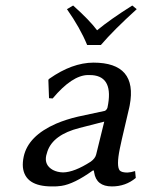

<svg xmlns="http://www.w3.org/2000/svg" viewBox="-20 -666 521 696"><path d="M295.9 -502.9Q270.5 -564.9 222.7 -632.8L245.1 -646Q304.7 -592.8 332 -556.2Q378.9 -595.2 459.5 -646L475.6 -632.8Q392.1 -557.1 345.7 -502.9ZM357.9 -225.1 268.1 -202.1Q172.4 -177.7 151.9 -117.2Q149.4 -109.4 147.5 -102.1Q140.1 -67.4 171.9 -49.8Q188 -41.5 208.5 -41Q249 -41.5 309.1 -80.1Q325.2 -91.8 328.6 -106ZM320.3 -47.9H316.4Q248.5 1 202.6 7.8Q186.5 10.3 168 9.8Q70.8 9.8 63 -59.6Q61.5 -77.6 65.9 -98.1Q82 -173.3 183.6 -217.8Q220.2 -233.4 262.7 -243.2L360.4 -264.2Q367.2 -268.1 369.6 -275.9Q393.1 -387.2 314.5 -393.6Q307.1 -394 298.8 -394Q241.2 -393.1 170.9 -309.1L157.7 -310.1L155.3 -377L159.2 -380.9Q241.2 -438.5 318.4 -439Q479.5 -439 450.2 -284.2Q449.2 -279.8 448.7 -276.9Q447.8 -272.5 438 -231Q417.5 -144.5 414.1 -126Q401.4 -63.5 414.1 -47.9Q421.4 -40.5 441.9 -40.5Q454.6 -41 469.7 -45.9L472.2 -21Q435.5 9.8 385.7 9.8Q329.1 9.8 321.3 -41Q320.8 -44.9 320.3 -47.9Z"/></svg>

Font: Linux Biolinum Slanted O
Style: Slanted
Weight: 400
Designer: Philipp H. Poll
Foundry: Philipp H. Poll
Version: Version 1.0.4